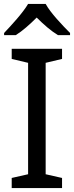

<svg xmlns="http://www.w3.org/2000/svg" viewBox="-20 -964 379 984"><path d="M214 -944H124C98 -899 38 -834 1 -795V-784H61C96 -806 132 -838 168 -874C204 -838 242 -805 277 -784H339V-795C301 -833 238 -899 214 -944ZM298 0V-52L214 -71V-642L298 -662V-714H40V-662L124 -642V-71L40 -52V0Z"/></svg>

Font: Noto Sans Runic
Style: Regular
Weight: 400
Designer: Monotype Design Team
Foundry: Monotype Imaging Inc.
Version: Version 2.002